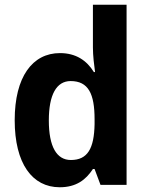

<svg xmlns="http://www.w3.org/2000/svg" viewBox="-20 -780 624 810"><path d="M232 10C301 10 342 -21 372 -67H379L404 0H514V-760H372V-580C372 -545 377 -505 381 -476H376C346 -525 300 -556 233 -556C117 -556 42 -456 42 -273C42 -90 116 10 232 10ZM279 -105C219 -105 186 -161 186 -272C186 -380 218 -438 278 -438C353 -438 379 -384 379 -277V-256C377 -154 350 -105 279 -105Z"/></svg>

Font: Noto Sans Arabic UI SmCn
Style: Bold
Weight: 700
Width: 4
Designer: Monotype Design Team, Nadine Chahine and Nizar Qandah
Foundry: Monotype Imaging Inc.
Version: Version 2.010